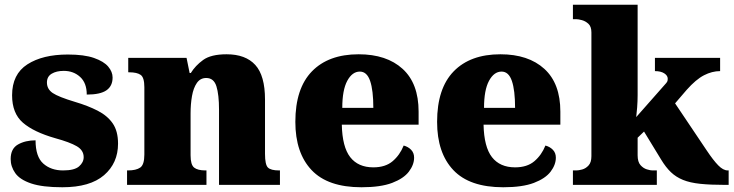

<svg xmlns="http://www.w3.org/2000/svg" viewBox="-20 -780 3095 810"><path d="M243 10Q159 10 111.5 -6Q64 -22 44.5 -49.5Q25 -77 25 -109Q25 -153 56 -170.5Q87 -188 130 -188Q130 -119 162.5 -90Q195 -61 246 -61Q294 -61 313.5 -78Q333 -95 333 -117Q333 -146 304 -163Q275 -180 213 -197Q122 -223 76.5 -262.5Q31 -302 31 -378Q31 -467 95.5 -508.5Q160 -550 266 -550Q335 -550 376.5 -535.5Q418 -521 436.5 -499Q455 -477 455 -453Q455 -417 429 -399Q403 -381 346 -381Q346 -430 318 -455.5Q290 -481 249 -481Q218 -481 198 -469Q178 -457 178 -432Q178 -404 202.5 -387.5Q227 -371 297 -350Q351 -334 392 -313Q433 -292 455.5 -259.5Q478 -227 478 -174Q478 -92 419 -41Q360 10 243 10Z M516 0V-61H520Q554 -61 571.5 -73Q589 -85 589 -128V-412Q589 -453 573.5 -464Q558 -475 525 -475H521V-536H767L780 -472H785Q804 -503 837 -527Q870 -551 936 -551Q1016 -551 1057 -506Q1098 -461 1098 -360V-131Q1098 -85 1110.5 -73Q1123 -61 1157 -61H1161V0H904V-317Q904 -381 893 -416Q882 -451 850 -451Q825 -451 810.5 -430Q796 -409 790 -375Q784 -341 784 -301V-125Q784 -85 799 -73Q814 -61 847 -61H851V0Z M1505 10Q1363 10 1294.5 -62.5Q1226 -135 1226 -266Q1226 -407 1296 -479Q1366 -551 1493 -551Q1611 -551 1678.5 -489.5Q1746 -428 1746 -309V-254H1422Q1424 -160 1457.5 -117Q1491 -74 1555 -74Q1606 -74 1636.5 -100Q1667 -126 1683 -166Q1702 -161 1714.5 -148Q1727 -135 1727 -115Q1727 -85 1705 -56Q1683 -27 1634.5 -8.5Q1586 10 1505 10ZM1555 -325Q1555 -399 1541.5 -438.5Q1528 -478 1498 -478Q1466 -478 1445 -439Q1424 -400 1424 -325Z M2103 10Q1961 10 1892.5 -62.5Q1824 -135 1824 -266Q1824 -407 1894 -479Q1964 -551 2091 -551Q2209 -551 2276.5 -489.5Q2344 -428 2344 -309V-254H2020Q2022 -160 2055.5 -117Q2089 -74 2153 -74Q2204 -74 2234.5 -100Q2265 -126 2281 -166Q2300 -161 2312.5 -148Q2325 -135 2325 -115Q2325 -85 2303 -56Q2281 -27 2232.5 -8.5Q2184 10 2103 10ZM2153 -325Q2153 -399 2139.5 -438.5Q2126 -478 2096 -478Q2064 -478 2043 -439Q2022 -400 2022 -325Z M2397 0V-61H2412Q2421 -61 2436 -65Q2451 -69 2463 -82Q2475 -95 2475 -121V-643Q2475 -668 2462.5 -679.5Q2450 -691 2435 -695Q2420 -699 2412 -699H2397V-760H2670V-379Q2670 -354 2668 -327Q2666 -300 2664 -286L2791 -430Q2796 -436 2796.5 -441Q2797 -446 2797 -448Q2797 -461 2782.5 -470.5Q2768 -480 2743 -480V-536H3018V-480Q2984 -480 2950 -462.5Q2916 -445 2877 -401L2828 -344L2961 -146Q2989 -104 3010 -82.5Q3031 -61 3050 -61H3054V0H3040Q2977 0 2934 -4.5Q2891 -9 2861.5 -21Q2832 -33 2810.5 -53.5Q2789 -74 2769 -107L2697 -225L2670 -199V-125Q2670 -97 2682 -83.5Q2694 -70 2709 -65.5Q2724 -61 2732 -61H2751V0Z"/></svg>

Font: Noto Serif Tamil Black
Style: Regular
Weight: 900
Designer: Indian Type Foundry, Tom Grace, and the Monotype Design Team
Foundry: Monotype Imaging Inc.
Version: Version 2.004; ttfautohint (v1.8.4.7-5d5b)